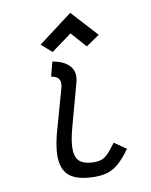

<svg xmlns="http://www.w3.org/2000/svg" viewBox="-94 -922 788 1004"><g transform="rotate(-10 300.0 -419.5)"><path d="M331 14Q250 14 206.5 -12Q163 -38 155 -98.5Q147 -159 176 -262L236 -476Q243 -503 234 -519.5Q225 -536 193 -542L213 -618Q275 -608 303.5 -575Q332 -542 318 -489L256 -262Q235 -185 237.5 -141.5Q240 -98 265.5 -80Q291 -62 338 -62Q362 -62 379.5 -69Q397 -76 414.5 -94.5Q432 -113 455 -145L518 -101Q487 -58 459 -32.5Q431 -7 400.5 3.5Q370 14 331 14ZM404 -665 332 -747 223 -667 168 -716 349 -853 476 -714Z"/></g></svg>

Font: Victor Mono Thin Medium
Style: Italic
Weight: 500
Italic angle: -12°
Monospace: yes
Version: Version 1.561;gftools[0.9.30]